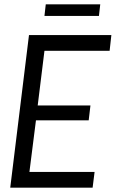

<svg xmlns="http://www.w3.org/2000/svg" viewBox="-20 -861 531 881"><path d="M405 0H27L113 -700H491L483 -628H184L153 -377H395L387 -309H145L115 -72H414ZM434 -788H184L190 -841H440Z"/></svg>

Font: Kulim Park
Style: Italic
Weight: 400
Italic angle: -8°
Designer: Noponies / Dale Sattler
Foundry: Noponies
Version: Version 1.000; ttfautohint (v1.8.3)